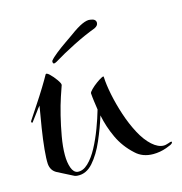

<svg xmlns="http://www.w3.org/2000/svg" viewBox="-79 -552 591 624"><g transform="rotate(-15 216.0 -240.0)"><path d="M108 -1Q106 -1 103.5 -1.5Q101 -2 98 -3L92 -6Q64 -20 45 -30Q26 -40 24 -63Q23 -80 26 -111.5Q29 -143 35 -181Q41 -219 47 -253Q40 -245 33 -235Q26 -225 12 -207Q10 -204 8 -206.5Q6 -209 8 -212Q21 -232 38 -257.5Q55 -283 70 -307.5Q85 -332 92 -345Q95 -351 105.5 -341Q116 -331 125.5 -317.5Q135 -304 134 -299Q130 -288 121.5 -262.5Q113 -237 105 -204.5Q97 -172 91 -138Q85 -104 85 -76Q85 -51 91.5 -33Q98 -15 111 -13Q129 -11 146.5 -27.5Q164 -44 179 -72Q194 -100 206 -132Q218 -164 226 -192Q224 -206 222 -220Q220 -234 219 -248Q219 -252 227.5 -260.5Q236 -269 247 -277Q258 -285 266 -289Q274 -293 273 -288Q274 -263 281 -228.5Q288 -194 300 -157.5Q312 -121 328.5 -90Q345 -59 365 -41Q385 -23 404 -23Q409 -23 413.5 -24.5Q418 -26 422 -27Q426 -29 430 -29Q432 -29 432 -27Q432 -23 424 -19L409 -13Q398 -9 386.5 -7Q375 -5 364 -5Q328 -5 305 -27Q273 -56 255.5 -93.5Q238 -131 230 -171Q218 -132 200.5 -91.5Q183 -51 160 -25Q137 1 108 -1ZM129 -373Q125 -373 124.5 -377.5Q124 -382 125 -383Q132 -392 148.5 -405Q165 -418 182.5 -430Q200 -442 207 -447Q234 -467 251 -474.5Q268 -482 278 -480Q297 -478 297 -465Q297 -455 284 -449Q249 -436 208.5 -415.5Q168 -395 137 -376Q131 -373 129 -373Z"/></g></svg>

Font: Festive
Style: Regular
Weight: 400
Designer: Robert E. Leuschke
Foundry: Robert E. Leuschke
Version: Version 1.101; ttfautohint (v1.8.3)